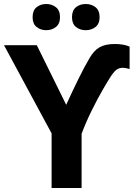

<svg xmlns="http://www.w3.org/2000/svg" viewBox="-20 -940 671 960"><path d="M311 -416Q342 -484 372 -545Q402 -606 428 -650Q450 -688 478.5 -704Q507 -720 554 -720Q574 -720 593 -717Q612 -714 628 -707V-595Q623 -596 613.5 -598.5Q604 -601 594 -601Q579 -601 566.5 -594Q554 -587 536 -561Q522 -540 495 -493.5Q468 -447 439 -388.5Q410 -330 388 -271V0H238V-273L0 -714H164ZM143 -854Q143 -888 163 -904Q183 -920 211 -920Q239 -920 259.5 -904Q280 -888 280 -854Q280 -821 259.5 -805Q239 -789 211 -789Q183 -789 163 -805Q143 -821 143 -854ZM340 -854Q340 -888 360 -904Q380 -920 409 -920Q437 -920 457.5 -904Q478 -888 478 -854Q478 -821 457.5 -805Q437 -789 409 -789Q380 -789 360 -805Q340 -821 340 -854Z"/></svg>

Font: BC Sans
Style: Bold
Weight: 700
Designer: Monotype Design Team
Province of B.C.
Foundry: Monotype Imaging Inc.
Version: Version 2.000;GOOG;noto-source:20170915:90ef993387c0